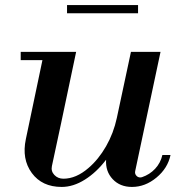

<svg xmlns="http://www.w3.org/2000/svg" viewBox="-20 -719 710 751"><path d="M221.2 12.2Q144.5 12.2 104.5 -42.2Q64.5 -96.7 81.1 -174.8L146 -483.9H61V-516.1H277.8Q209 -188 183.1 -69.8Q178.7 -49.3 192.6 -34.7Q206.5 -20 228 -20Q277.8 -20 326.2 -62Q365.2 -95.2 394.8 -146.7Q424.3 -198.2 437 -257.8L492.2 -516.1H607.9L508.8 -49.8Q506.3 -38.6 514.6 -30.5Q522.9 -22.5 535.2 -25.9Q565.4 -36.1 586.7 -58.8Q607.9 -81.5 615.2 -112.8H647Q636.2 -61 592 -24.4Q547.9 12.2 496.1 12.2Q449.2 12.2 420.7 -18.3Q392.1 -48.8 395 -94.2Q357.4 -44.9 312 -16.4Q266.6 12.2 221.2 12.2ZM242.2 -667V-699.2H520V-667Z"/></svg>

Font: Fin Serif Display
Style: Italic
Weight: 400
Italic angle: -12°
Designer: J. Blake Harris
Version: Version 1.006;FEAKit 1.0